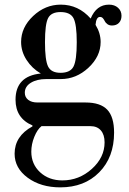

<svg xmlns="http://www.w3.org/2000/svg" viewBox="-20 -482 558 828"><path d="M240 326Q156 326 99.5 284.5Q43 243 43 181Q43 105 120 63V59Q47 28 47 -52Q47 -154 156 -165Q118 -187 94.5 -223.5Q71 -260 71 -301Q71 -364 123 -413Q175 -462 242 -462Q318 -462 371 -402Q396 -462 450 -462Q474 -462 489 -448.5Q504 -435 504 -414Q504 -395 493 -383.5Q482 -372 463 -372Q451 -372 443 -378Q435 -384 432 -390.5Q429 -397 424 -403Q419 -409 411 -409Q395 -409 392 -375Q414 -339 414 -301Q414 -239 361.5 -190Q309 -141 242 -141H179Q139 -141 113 -125Q87 -109 87 -82Q87 -63 101.5 -51.5Q116 -40 142 -40H349Q413 -40 442.5 -9Q472 22 472 90Q472 196 408 261Q344 326 240 326ZM249 296Q321 296 376 246.5Q431 197 431 132Q431 99 415 80.5Q399 62 370 62H159Q141 76 128 108Q115 140 115 172Q115 226 153 261Q191 296 249 296ZM241 -168Q283 -168 297 -195Q311 -222 311 -300Q311 -377 297 -403.5Q283 -430 241 -430Q201 -430 187.5 -404Q174 -378 174 -300Q174 -222 187.5 -195Q201 -168 241 -168Z"/></svg>

Font: Libre Bodoni
Style: Regular
Weight: 400
Designer: Pablo Impallari, Rodrigo Fuenzalida
Foundry: Pablo Impallari, Rodrigo Fuenzalida
Version: Version 1.001